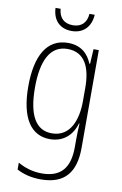

<svg xmlns="http://www.w3.org/2000/svg" viewBox="-103 -777 684 1076"><g transform="rotate(10 239.0 -239.5)"><path d="M346 -720H316C313 -671 285 -641 235 -641C184 -641 156 -670 152 -720H123C126 -647 170 -608 234 -608C300 -608 342 -651 346 -720ZM227 -539C107 -539 49 -435 49 -261C49 -79 112 10 219 10C295 10 345 -36 365 -105H368C366 -67 365 -41 365 -10V30C365 149 315 207 208 207C155 207 112 193 71 170V209C109 229 153 241 208 241C345 241 403 165 403 27V-529H373L368 -445H364C343 -497 303 -539 227 -539ZM230 -505C329 -505 365 -422 365 -308V-232C365 -127 330 -24 224 -24C134 -24 87 -101 87 -261C87 -410 129 -505 230 -505Z"/></g></svg>

Font: Noto Sans Malayalam Condensed ExtraLight
Style: Regular
Weight: 200
Width: 3
Designer: Jelle Bosma - Monotype Design Team
Foundry: Monotype Imaging Inc.
Version: Version 2.104